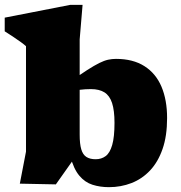

<svg xmlns="http://www.w3.org/2000/svg" viewBox="-34 -759 748 794"><path d="M257 -112.5H279L197 3.5L48 0.5L73.5 -132V-568Q66.5 -574.5 53.2 -584.2Q40 -594 22.5 -605.5Q5 -617 -14.5 -629.5V-686L257 -739H307.5L295.5 -596V-202Q295.5 -164 302 -141.8Q308.5 -119.5 323.2 -110Q338 -100.5 361.5 -100.5Q385.5 -100.5 403 -113.5Q420.5 -126.5 430 -159.5Q439.5 -192.5 439.5 -251Q439.5 -302 429.5 -332.8Q419.5 -363.5 398 -377Q376.5 -390.5 342 -390.5Q332 -390.5 318.8 -389.8Q305.5 -389 291 -387.2Q276.5 -385.5 263.5 -382L253.5 -419Q297 -450.5 326.8 -469.5Q356.5 -488.5 376.8 -498.5Q397 -508.5 413 -512Q429 -515.5 445.5 -515.5Q516 -515.5 563.2 -485.5Q610.5 -455.5 633.8 -400.5Q657 -345.5 657 -271Q657 -196.5 638.2 -142.8Q619.5 -89 586.5 -54Q553.5 -19 509.8 -2Q466 15 416.5 15Q380 15 348.5 5Q317 -5 293.8 -32.8Q270.5 -60.5 257 -112.5Z"/></svg>

Font: Newsreader 9pt ExtraBold
Style: Regular
Weight: 800
Designer: Hugues Gentile
Foundry: Production Type
Version: Version 1.003